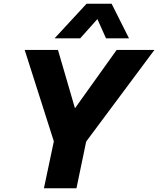

<svg xmlns="http://www.w3.org/2000/svg" viewBox="-20 -1007 846 1027"><path d="M272 -802 443 -987H577L670 -802H547L501 -905L409 -802ZM215 0 268 -251 112 -740H290L381 -428L604 -740H806L441 -250L389 0Z"/></svg>

Font: Be Vietnam Pro ExtraBold
Style: Italic
Weight: 800
Italic angle: -12°
Designer: Lam Bao, Tony Le, Vietanh Nguyen
Foundry: Yellow Type Foundry
Version: Version 1.002; ttfautohint (v1.8.3)